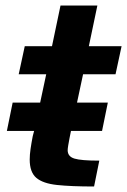

<svg xmlns="http://www.w3.org/2000/svg" viewBox="-20 -678 462 698"><path d="M5 -202 26 -305H126L148 -408H48L70 -510H169L200 -658H334L303 -510H422L400 -408H282L260 -305H372L351 -202H238L236 -192Q235 -187 232.5 -174.5Q230 -162 228 -149.5Q226 -137 226 -132Q226 -109 250.5 -101.5Q275 -94 341 -94L322 0Q239 0 187.5 -5.5Q136 -11 112 -31.5Q88 -52 88 -98Q88 -115 91 -136Q94 -157 99 -183L104 -202Z"/></svg>

Font: Saira SemiBold
Style: Italic
Weight: 600
Italic angle: -12°
Designer: Hector Gatti with collaboration of the Omnibus-Type team
Foundry: Omnibus-Type
Version: Version 1.100; ttfautohint (v1.8.3)